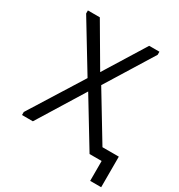

<svg xmlns="http://www.w3.org/2000/svg" viewBox="-193 -829 1015 1088"><g transform="rotate(30 315.0 -285.0)"><path d="M37 -20 254 -367 64 -680V-700H142L299 -432L465 -700H532V-680L341 -371L523 -70H630V130H558V0H479L295 -303L108 0H37Z"/></g></svg>

Font: Tilda Sans
Style: Regular
Weight: 400
Designer: ParaType Ltd
Foundry: ParaType Ltd
Version: Version 1.009